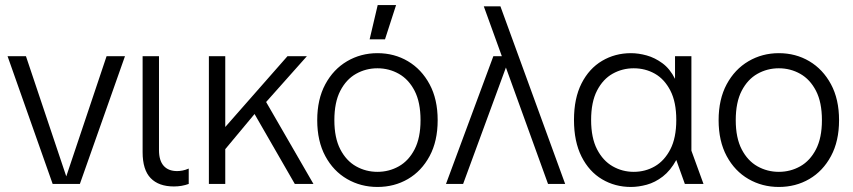

<svg xmlns="http://www.w3.org/2000/svg" viewBox="-20 -730 3385 762"><path d="M189 0 10 -507H83L243 -30L403 -507H476L297 0Z M670 10Q610 10 578 -23Q546 -56 546 -126V-507H611V-134Q611 -93 629.5 -72Q648 -51 683 -51Q692 -51 703.5 -53Q715 -55 729 -61V0Q715 5 700.5 7.5Q686 10 670 10Z M839 -96V-226H874L1121 -507H1198L1020 -307L1004 -294ZM809 0V-507H874V0ZM1150 0 975 -304 1023 -348 1224 0Z M1478 12Q1412 12 1357.5 -19.5Q1303 -51 1271 -110.5Q1239 -170 1239 -253Q1239 -336 1271 -395.5Q1303 -455 1357.5 -487Q1412 -519 1478 -519Q1545 -519 1599 -487Q1653 -455 1685 -395.5Q1717 -336 1717 -253Q1717 -170 1685 -110.5Q1653 -51 1599 -19.5Q1545 12 1478 12ZM1478 -48Q1524 -48 1563 -70Q1602 -92 1625.5 -137.5Q1649 -183 1649 -253Q1649 -324 1625.5 -369.5Q1602 -415 1563 -437Q1524 -459 1478 -459Q1432 -459 1393 -437Q1354 -415 1330.5 -369.5Q1307 -324 1307 -253Q1307 -183 1330.5 -137.5Q1354 -92 1393 -70Q1432 -48 1478 -48ZM1447 -574 1479 -710H1552L1508 -574Z M2155 0 1981 -481 1976 -495 1900 -705H1966L2223 0ZM1750 0 1938 -507H2012L2010 -476H1993L1818 0Z M2484 12Q2421 12 2369.5 -18.5Q2318 -49 2288 -108.5Q2258 -168 2258 -254Q2258 -340 2288 -399Q2318 -458 2369.5 -488.5Q2421 -519 2484 -519Q2514 -519 2546.5 -510Q2579 -501 2609 -479Q2639 -457 2659 -417V-507H2724V-132L2772 0H2698L2664 -95Q2641 -53 2610.5 -29.5Q2580 -6 2547 3Q2514 12 2484 12ZM2495 -48Q2541 -48 2579 -70Q2617 -92 2640.5 -137.5Q2664 -183 2664 -254Q2664 -325 2640.5 -370.5Q2617 -416 2579 -437.5Q2541 -459 2495 -459Q2450 -459 2411.5 -437.5Q2373 -416 2349.5 -370.5Q2326 -325 2326 -254Q2326 -183 2349.5 -137.5Q2373 -92 2411.5 -70Q2450 -48 2495 -48Z M3071 12Q3005 12 2950.5 -19.5Q2896 -51 2864 -110.5Q2832 -170 2832 -253Q2832 -336 2864 -395.5Q2896 -455 2950.5 -487Q3005 -519 3071 -519Q3138 -519 3192 -487Q3246 -455 3278 -395.5Q3310 -336 3310 -253Q3310 -170 3278 -110.5Q3246 -51 3192 -19.5Q3138 12 3071 12ZM3071 -48Q3117 -48 3156 -70Q3195 -92 3218.5 -137.5Q3242 -183 3242 -253Q3242 -324 3218.5 -369.5Q3195 -415 3156 -437Q3117 -459 3071 -459Q3025 -459 2986 -437Q2947 -415 2923.5 -369.5Q2900 -324 2900 -253Q2900 -183 2923.5 -137.5Q2947 -92 2986 -70Q3025 -48 3071 -48Z"/></svg>

Font: TikTok Sans Light
Style: Regular
Weight: 300
Version: Version 4.000